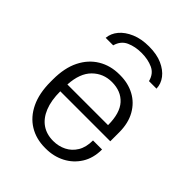

<svg xmlns="http://www.w3.org/2000/svg" viewBox="-207 -847 975 975"><g transform="rotate(45 280.5 -359.0)"><path d="M283 10Q219 10 170 -20Q121 -50 93.5 -107.5Q66 -165 66 -247V-264Q66 -347 94.5 -404Q123 -461 173 -491Q223 -521 287 -521H293Q350 -521 395.5 -496.5Q441 -472 467.5 -425Q494 -378 494 -312V-248H135Q135 -182 153.5 -136.5Q172 -91 206 -67.5Q240 -44 288 -44Q326 -44 358 -60Q390 -76 409.5 -108Q429 -140 429 -189H494Q494 -127 466 -82.5Q438 -38 391.5 -14Q345 10 289 10ZM136 -298H428Q428 -384 390.5 -425.5Q353 -467 287 -467Q226 -467 183.5 -425Q141 -383 136 -298ZM106 -603Q109 -637 132.5 -665Q156 -693 197 -710.5Q238 -728 293 -728Q349 -728 388 -710.5Q427 -693 448.5 -665Q470 -637 471 -603H417Q406 -646 370.5 -662Q335 -678 289 -678Q244 -678 208 -662Q172 -646 160 -603Z"/></g></svg>

Font: Chivo Medium ExtraLight
Style: Regular
Weight: 250
Version: Version 2.002